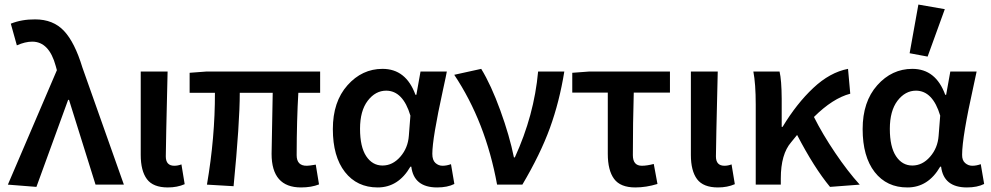

<svg xmlns="http://www.w3.org/2000/svg" viewBox="-20 -802 4304 834"><path d="M120.1 -621.1Q89.4 -621.1 53.2 -605L26.9 -699.2Q74.7 -718.3 132.8 -717.8Q210.9 -717.8 257.8 -668Q304.7 -618.2 337.9 -508.8L518.1 0H395L279.8 -368.2H275.9L138.2 9.8L14.2 0L227.1 -497.1L222.2 -515.1Q193.4 -621.1 120.1 -621.1Z M709 12.2Q645 12.2 618.2 -23.9Q591.3 -60.1 591.3 -128.9V-491.2H708Q700.2 -163.1 700.2 -122.6Q700.2 -82 737.3 -82Q752.4 -82 768.1 -87.9L782.2 -2Q750 12.2 709 12.2Z M1287.6 12.2Q1159.7 12.2 1159.7 -133.8Q1159.7 -149.9 1164.6 -398.9H1021.5Q1021.5 -269 994.6 6.8L878.9 0Q914.1 -205.1 913.6 -398.9H803.7V-485.8L875.5 -491.2H1370.6V-398.9H1275.9Q1269 -283.7 1268.6 -127.9Q1268.6 -81.1 1313.5 -82Q1323.2 -82 1351.6 -86.9L1365.7 -1Q1332.5 12.2 1287.6 12.2Z M1755.9 -211.9 1762.7 -299.8Q1730.5 -407.7 1657.7 -408.2Q1610.8 -408.2 1577.4 -364.5Q1543.9 -320.8 1543.9 -242.4Q1543.9 -164.1 1570.8 -123.5Q1597.7 -83 1641.6 -83Q1685.5 -83 1718.8 -121.1Q1752 -159.2 1755.9 -211.9ZM1641.6 -502.9Q1743.7 -502.9 1784.7 -390.1H1788.6L1806.6 -491.2H1920.9Q1918.9 -478.5 1903.8 -409.7Q1857.9 -200.2 1857.9 -133.8Q1857.9 -106.4 1871.3 -94.2Q1884.8 -82 1902.3 -82Q1919.9 -82 1939 -88.9L1953.6 -2.9Q1923.8 12.2 1878.9 12.2Q1777.8 12.2 1766.6 -78.1H1762.7Q1710.4 12.2 1620.6 12.2Q1530.8 12.2 1478.3 -54.9Q1425.8 -122.1 1425.8 -241.2Q1425.8 -360.4 1489.3 -431.6Q1552.7 -502.9 1641.6 -502.9Z M2139.2 0Q2089.4 -272.9 1953.1 -477.1L2070.3 -502.9Q2113.3 -432.6 2153.3 -322.3Q2193.4 -211.9 2212.4 -118.2H2216.3Q2300.3 -301.3 2317.4 -491.2H2431.2Q2410.2 -360.4 2368.7 -246.1Q2327.1 -131.8 2249 0Z M2739.7 12.2Q2674.8 12.2 2647.5 -24.9Q2620.1 -62 2620.1 -133.8V-399.9H2465.8V-485.8L2538.1 -491.2H2890.1V-399.9H2732.9Q2729 -269 2729 -127.9Q2729 -82 2768.1 -82Q2790 -82 2819.8 -89.8L2835.9 -2.9Q2786.6 12.2 2739.7 12.2Z M3098.6 12.2Q3034.7 12.2 3007.8 -23.9Q2981 -60.1 2981 -128.9V-491.2H3097.7Q3089.8 -163.1 3089.8 -122.6Q3089.8 -82 3127 -82Q3142.1 -82 3157.7 -87.9L3171.9 -2Q3139.6 12.2 3098.6 12.2Z M3371.6 -26.9V0H3262.7V-348.1Q3262.7 -438 3252.4 -491.2H3366.2Q3375 -454.1 3375.5 -373V-251H3379.4Q3440.4 -352.1 3512.7 -419.9Q3585 -487.8 3663.6 -502.9L3673.3 -395Q3597.2 -375 3515.6 -293.9Q3552.7 -219.7 3607.4 -138.7Q3662.1 -57.6 3714.4 0L3585.4 9.8Q3516.6 -73.2 3442.4 -215.8Q3434.6 -206.1 3416.5 -184.1Q3371.6 -132.3 3371.6 -26.9Z M3931.2 -570.8 3969.2 -782.2 4084 -762.2 4009.3 -556.2ZM4057.1 -211.9 4064 -299.8Q4031.7 -407.7 3959 -408.2Q3912.1 -408.2 3878.4 -364.3Q3845.2 -320.3 3845.2 -242.2Q3845.2 -164.1 3872.1 -123.5Q3898.9 -83 3942.9 -83Q3986.8 -83 4020 -121.1Q4053.2 -159.2 4057.1 -211.9ZM3921.9 12.2Q3832 12.7 3779.3 -54.7Q3727.1 -122.1 3727.1 -241.2Q3727.1 -360.4 3790.5 -431.6Q3854 -502.9 3942.9 -502.9Q4044.9 -502.9 4085.9 -390.1H4089.8L4107.9 -491.2H4222.2Q4220.2 -480 4209 -429.7Q4159.2 -206.5 4159.2 -129.9Q4158.7 -105.5 4172.4 -93.8Q4186 -82 4203.6 -82Q4221.2 -82 4240.2 -88.9L4254.9 -2.9Q4225.1 12.2 4180.2 12.2Q4079.1 12.2 4067.9 -78.1H4064Q4011.7 12.2 3921.9 12.2Z"/></svg>

Font: SourceSansPro-Semibold
Style: Regular
Weight: 600
Designer: Paul D. Hunt
Foundry: Adobe Systems Incorporated
Version: Version 2.020;PS 2.0;hotconv 1.0.86;makeotf.lib2.5.63406